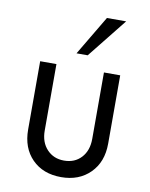

<svg xmlns="http://www.w3.org/2000/svg" viewBox="-85 -813 694 886"><g transform="rotate(10 262.0 -370.0)"><path d="M233.8 -565 343.8 -750H433.8L286.2 -565ZM262.5 10Q177.5 10 126.2 -41.9Q75 -93.8 75 -180V-500H151.2V-188.8Q151.2 -133.8 182.5 -100.6Q213.8 -67.5 262.5 -67.5Q312.5 -67.5 343.1 -100.6Q373.8 -133.8 373.8 -188.8V-500H450V-180Q450 -93.8 398.1 -41.9Q346.2 10 262.5 10Z"/></g></svg>

Font: Now Alt
Style: Regular
Weight: 400
Designer: Alfredo Marco Pradil
Foundry: Alfredo Marco Pradil
Version: Version 1.002;PS 001.002;hotconv 1.0.88;makeotf.lib2.5.64775